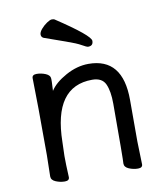

<svg xmlns="http://www.w3.org/2000/svg" viewBox="-83 -788 753 873"><g transform="rotate(-10 294.0 -351.0)"><path d="M422 -17Q424 -34 424 -293Q424 -351 409 -384Q394 -417 348 -417Q170 -417 166 -162L164 -97Q164 -59 167 1Q167 17 146 17Q125 17 104.5 8.5Q84 0 84 -17L86 -115Q86 -364 83 -471Q83 -487 104 -487Q125 -487 145.5 -478.5Q166 -470 166 -453V-439Q164 -411 164 -398Q186 -433 238.5 -462Q291 -491 344 -491Q502 -491 502 -297V-105L505 1Q505 17 484 17Q463 17 442.5 8.5Q422 0 422 -17ZM357 -568Q350 -568 329.5 -580Q309 -592 261.5 -608.5Q214 -625 164 -643Q153 -648 153 -660Q153 -671 165 -685Q177 -699 192 -709Q207 -719 215 -719Q223 -719 227 -717Q380 -616 380 -591Q380 -568 357 -568Z"/></g></svg>

Font: LXGW WenKai Lite
Style: Bold
Weight: 700
Designer: LXGW / Fontworks Inc.
Foundry: LXGW / Fontworks Inc.
Version: Version 1.330;April 28, 2024